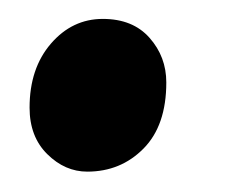

<svg xmlns="http://www.w3.org/2000/svg" viewBox="-20 -166 252 198"><path d="M10.5 -55Q10.5 -95.5 32.5 -121Q54.5 -146.5 86 -146.5Q117 -146.5 134.2 -127Q151.5 -107.5 151.5 -81Q151.5 -36.5 128 -12.8Q104.5 11 70 11Q47 11 28.8 -7Q10.5 -25 10.5 -55Z"/></svg>

Font: Merriweather 144pt Black
Style: Italic
Weight: 900
Italic angle: -7.8°
Version: Version 2.101